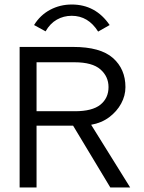

<svg xmlns="http://www.w3.org/2000/svg" viewBox="-20 -831 640 851"><path d="M67 0V-623H304Q425 -623 480.5 -574Q536 -525 536 -445Q536 -407 517 -372Q498 -337 464 -311.5Q430 -286 384 -278L557 0H469L304 -274H142V0ZM142 -338H312Q389 -338 425 -367Q461 -396 461 -445Q461 -492 425 -523.5Q389 -555 310 -555H142ZM182 -692 131 -720Q158 -764 202 -787.5Q246 -811 298 -811Q404 -811 466 -720L415 -691Q371 -761 298 -761Q262 -761 232 -744Q202 -727 182 -692Z"/></svg>

Font: Inconsolata Expanded
Style: Regular
Weight: 400
Width: 7
Monospace: yes
Designer: Raph Levien, Cyreal, Brenton Simpson
Foundry: Raph Levien, Cyreal, Google
Version: Version 3.000; ttfautohint (v1.8.2.53-6de2)